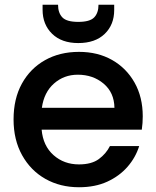

<svg xmlns="http://www.w3.org/2000/svg" viewBox="-20 -778 657 807"><path d="M565 -164Q550 -116 516 -77Q482 -38 431 -14.5Q380 9 312 9Q233 9 171 -26Q109 -61 73 -125.5Q37 -190 37 -276Q37 -363 72 -426.5Q107 -490 169 -525Q231 -560 312 -560Q391 -560 451 -526Q511 -492 545.5 -431Q580 -370 580 -289Q580 -275 579 -261Q578 -247 576 -233H155Q161 -165 205 -126Q249 -87 312 -87Q365 -87 395.5 -109.5Q426 -132 442 -164ZM307 -464Q249 -464 207 -427Q165 -390 156 -325H461Q460 -389 415.5 -426.5Q371 -464 307 -464ZM460 -736Q460 -674 420 -635.5Q380 -597 309 -597Q239 -597 199 -636Q159 -675 159 -737V-758H224Q224 -724 242 -705Q260 -686 309 -686Q358 -686 376 -705Q394 -724 394 -758H460Z"/></svg>

Font: Poppins Medium
Style: Regular
Weight: 500
Designer: Ninad Kale (Devanagari), Jonny Pinhorn (Latin)
Version: Version 5.002